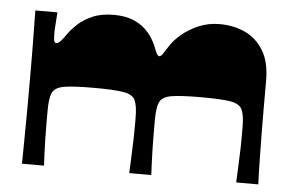

<svg xmlns="http://www.w3.org/2000/svg" viewBox="-42 -566 941 624"><g transform="rotate(5 428.5 -254.0)"><path d="M50 0Q50 -9 50.5 -29Q51 -49 51 -76Q51 -103 51.5 -133Q52 -163 52 -192Q52 -221 52 -245Q52 -274 52 -312.5Q52 -351 51.5 -390Q51 -429 50.5 -459Q50 -489 50 -500H122Q121 -481 119.5 -462.5Q118 -444 118 -431Q118 -417 119.5 -408.5Q121 -400 128 -400Q133 -400 141 -408.5Q149 -417 162 -436Q172 -450 190 -466.5Q208 -483 236.5 -495.5Q265 -508 306 -508Q345 -508 373 -495.5Q401 -483 420 -460.5Q439 -438 450 -407Q453 -399 456.5 -393Q460 -387 464 -387Q469 -387 474 -394Q479 -401 493 -423Q505 -442 528 -461.5Q551 -481 582.5 -494.5Q614 -508 651 -508Q697 -508 734.5 -490.5Q772 -473 794.5 -435.5Q817 -398 817 -339Q817 -291 817 -248Q817 -205 817.5 -168Q818 -131 818.5 -100Q819 -69 819.5 -44Q820 -19 821 0H749Q750 -14 750.5 -32.5Q751 -51 752 -71.5Q753 -92 753.5 -112Q754 -132 754 -149.5Q754 -167 754 -179Q754 -220 745.5 -238Q737 -256 707 -261Q677 -266 611 -266Q546 -266 515.5 -261Q485 -256 476.5 -238Q468 -220 468 -179Q468 -164 468 -141Q468 -118 468.5 -92Q469 -66 470 -41.5Q471 -17 472 0H400Q401 -14 401.5 -32.5Q402 -51 403 -71.5Q404 -92 404.5 -112Q405 -132 405 -149.5Q405 -167 405 -179Q405 -220 396.5 -238Q388 -256 357.5 -261Q327 -266 261 -266Q196 -266 165.5 -261Q135 -256 126.5 -238Q118 -220 118 -179Q118 -164 118 -141Q118 -118 118.5 -92Q119 -66 120 -41.5Q121 -17 122 0Z"/></g></svg>

Font: Ojuju ExtraLight ExtraBold
Style: Regular
Weight: 800
Version: Version 1.000